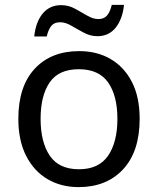

<svg xmlns="http://www.w3.org/2000/svg" viewBox="-20 -755 645 785"><path d="M551 -269Q551 -136 483.5 -63Q416 10 301 10Q230 10 174.5 -22.5Q119 -55 87 -117.5Q55 -180 55 -269Q55 -402 122 -474Q189 -546 304 -546Q377 -546 432.5 -513.5Q488 -481 519.5 -419.5Q551 -358 551 -269ZM146 -269Q146 -174 183.5 -118.5Q221 -63 303 -63Q384 -63 422 -118.5Q460 -174 460 -269Q460 -364 422 -418Q384 -472 302 -472Q220 -472 183 -418Q146 -364 146 -269ZM120 -606Q126 -665 154.5 -699.5Q183 -734 230 -734Q260 -734 286.5 -719.5Q313 -705 337 -691Q361 -677 382 -677Q405 -677 417.5 -691.5Q430 -706 437 -735H487Q481 -677 453 -642Q425 -607 378 -607Q350 -607 323.5 -621Q297 -635 272.5 -649.5Q248 -664 226 -664Q202 -664 190 -649.5Q178 -635 171 -606Z"/></svg>

Font: Noto Sans Balinese
Style: Regular
Weight: 400
Designer: Aditya Bayu, David Williams
Foundry: David Williams
Version: Version 2.003